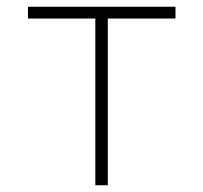

<svg xmlns="http://www.w3.org/2000/svg" viewBox="-20 -550 603 570"><path d="M263 0H300V-495H501V-530H63V-495H263Z"/></svg>

Font: Noto Sans Mono SemiCondensed ExtraLight
Style: Regular
Weight: 200
Width: 4
Designer: Monotype Design Team
Foundry: Monotype Imaging Inc.
Version: Version 2.014